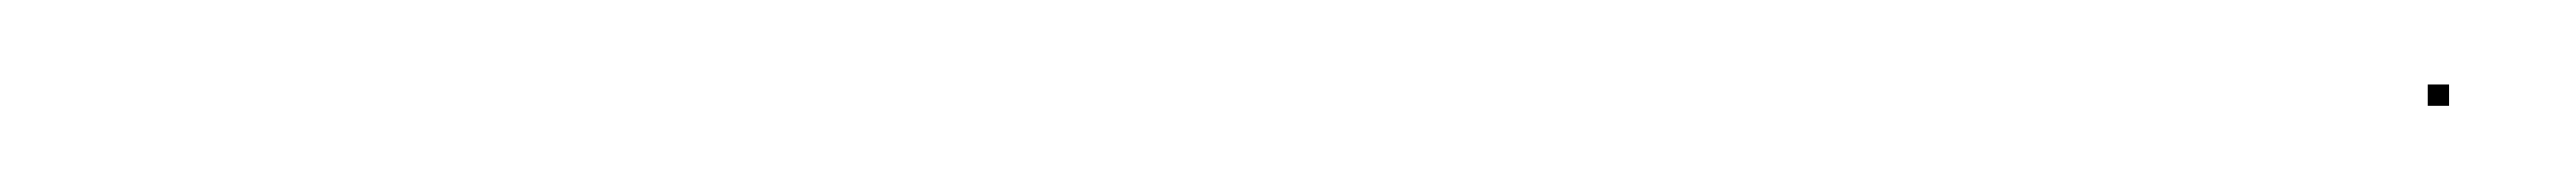

<svg xmlns="http://www.w3.org/2000/svg" viewBox="-20 -278 598 45"><path d="M549 -253.2H554V-258.2H549Z"/></svg>

Font: FRB American Cursive Just Endings
Style: Italic
Weight: 400
Italic angle: -25°
Version: Version 2.0;Modular Font Editor K font №1